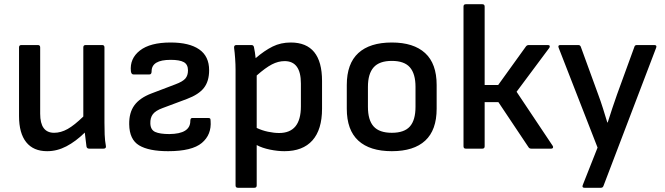

<svg xmlns="http://www.w3.org/2000/svg" viewBox="-20 -703 3144 908"><path d="M203 12Q138 12 104 -30.5Q70 -73 70 -154V-479Q70 -490 81 -490H159Q170 -490 170 -479V-165Q170 -75 236 -75Q268 -75 300 -93Q332 -111 374 -152V-479Q374 -490 385 -490H463Q474 -490 474 -479V-123Q474 -95 475 -66.5Q476 -38 481 -11Q482 0 469 0H402Q391 0 389 -10Q387 -26 385 -42.5Q383 -59 381 -76Q338 -34 294 -11Q250 12 203 12Z M775 12Q684 12 638 -15.5Q592 -43 591 -115Q590 -170 615.5 -205Q641 -240 696 -261L809 -304Q844 -317 856.5 -331.5Q869 -346 869 -370Q869 -398 849.5 -409Q830 -420 787 -420Q697 -420 697 -366Q697 -351 687 -351H611Q601 -351 599 -366Q593 -426 641.5 -464Q690 -502 787 -502Q875 -502 922 -469.5Q969 -437 969 -371Q969 -319 944.5 -287.5Q920 -256 864 -235L749 -192Q716 -180 703 -163Q690 -146 691 -119Q692 -89 714 -79Q736 -69 781 -69Q880 -70 880 -131Q880 -145 889 -145H965Q970 -145 973 -143Q976 -141 976 -131Q981 -66 934.5 -27Q888 12 775 12Z M1105 185Q1094 185 1094 174V-374Q1094 -398 1092 -426.5Q1090 -455 1087 -477Q1086 -490 1098 -490H1169Q1179 -490 1181 -480Q1183 -471 1185.5 -455.5Q1188 -440 1189 -428Q1231 -464 1269.5 -483Q1308 -502 1355 -502Q1503 -502 1503 -320V-189Q1503 -90 1457.5 -39Q1412 12 1325 12Q1293 12 1256.5 4.5Q1220 -3 1194 -17V174Q1194 185 1183 185ZM1326 -414Q1296 -414 1266 -398.5Q1236 -383 1194 -346V-98Q1219 -86 1247.5 -80Q1276 -74 1300 -74Q1403 -74 1403 -200V-308Q1403 -414 1326 -414Z M1833 12Q1729 12 1674.5 -38Q1620 -88 1620 -189V-301Q1620 -402 1674.5 -452Q1729 -502 1833 -502Q1936 -502 1990.5 -452Q2045 -402 2045 -301V-189Q2045 -88 1991 -38Q1937 12 1833 12ZM1833 -75Q1892 -75 1918.5 -105Q1945 -135 1945 -198V-292Q1945 -354 1918.5 -384.5Q1892 -415 1833 -415Q1774 -415 1747 -384.5Q1720 -354 1720 -292V-198Q1720 -135 1747 -105Q1774 -75 1833 -75Z M2594 -13Q2597 -8 2595 -4Q2593 0 2587 0H2493Q2484 0 2480 -6L2337 -220H2272V-11Q2272 0 2261 0H2183Q2172 0 2172 -11V-672Q2172 -683 2183 -683H2261Q2272 -683 2272 -672V-301H2336L2467 -483Q2472 -490 2481 -490H2571Q2578 -490 2579.5 -486Q2581 -482 2578 -477L2423 -269Z M2744 185Q2731 185 2736 172L2806 -5L2622 -477Q2617 -490 2630 -490H2715Q2724 -490 2727 -481L2809 -256Q2821 -224 2831.5 -190.5Q2842 -157 2852 -124H2854Q2864 -157 2875.5 -190.5Q2887 -224 2898 -256L2980 -481Q2982 -490 2992 -490H3074Q3088 -490 3083 -477L2834 176Q2831 185 2822 185Z"/></svg>

Font: Sofia Sans SemiBold
Style: Regular
Weight: 600
Designer: Botio Nikoltchev, Ani Petrova
Foundry: lettersoup
Version: Version 4.101; ttfautohint (v1.8.4.7-5d5b)